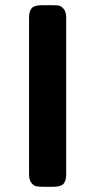

<svg xmlns="http://www.w3.org/2000/svg" viewBox="-20 -714 365 734"><path d="M91 -48V-646Q91 -671 101 -682.5Q111 -694 139 -694H181Q197 -694 205.5 -692.5Q214 -691 223.5 -680Q233 -669 233 -647V-48Q233 -23 223 -11.5Q213 0 185 0H142Q127 0 118 -2Q109 -4 100 -15Q91 -26 91 -48Z"/></svg>

Font: CMU Sans Serif
Style: Bold
Weight: 700
Version: Version 0.7.0